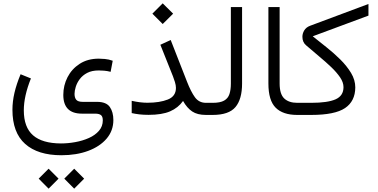

<svg xmlns="http://www.w3.org/2000/svg" viewBox="-20 -695 2285 1161"><path d="M368.7 385.3 428.7 325.2 488.8 385.3 428.7 445.8ZM213.9 385.3 273.9 325.2 334 385.3 273.9 445.8ZM167 -220.7Q124 -113.8 124 -27.8Q124 74.7 179.9 123.3Q235.8 171.9 348.6 172.4Q391.1 172.4 435.5 164.3Q480 156.2 517.6 139.4Q555.2 122.6 578.4 95.9Q601.6 69.3 601.6 32.7Q601.6 9.3 590.1 0.7Q578.6 -7.8 555.7 -7.8H475.6Q362.8 -7.8 362.8 -121.1Q362.8 -178.2 388.4 -228.3Q414.1 -278.3 462.2 -309.3Q510.3 -340.3 577.1 -340.3Q590.3 -340.3 614 -338.4Q637.7 -336.4 661.6 -327.6L648.9 -260.7Q628.4 -266.1 609.4 -267.6Q590.3 -269 577.1 -269Q535.6 -269 507.3 -254.2Q479 -239.3 462.2 -216.6Q445.3 -193.8 438 -169.7Q430.7 -145.5 430.7 -127.4Q430.7 -104 441.2 -91.6Q451.7 -79.1 480.5 -79.1H568.4Q623 -78.6 644.3 -47.9Q665.5 -17.1 665.5 30.8Q665.5 95.2 624.8 143.1Q584 190.9 513.2 217.3Q442.4 243.7 351.1 243.7Q209 243.7 132.1 175.3Q55.2 106.9 55.2 -31.2Q55.2 -81.1 67.4 -133.5Q79.6 -186 104.5 -246.1Z M901.4 -612.3 963.9 -674.8 1026.9 -612.3 963.9 -549.8ZM776.4 -85.4Q828.1 -73.7 871.1 -73.7Q945.8 -73.7 994.9 -93.3Q1043.9 -112.8 1043.9 -163.6Q1043.9 -178.7 1037.8 -199Q1031.7 -219.2 1025.9 -233.4L949.7 -424.3L1012.2 -453.1L1110.8 -201.2Q1134.3 -140.6 1158.7 -106.9Q1183.1 -73.2 1225.6 -73.2H1246.1V0H1225.6Q1173.3 0 1142.1 -21Q1110.8 -42 1086.9 -84.5Q1057.6 -43 1008.5 -21.7Q959.5 -0.5 878.4 -0.5Q847.7 -0.5 823 -3.4Q798.3 -6.3 776.4 -11.2Z M1226.6 0V-73.2H1266.1Q1311.5 -73.2 1335.2 -86.7Q1358.9 -100.1 1367.4 -126.2Q1376 -152.3 1376 -189.5V-652.3H1443.8V-189.9Q1443.8 -95.2 1403.8 -47.6Q1363.8 0 1265.6 0Z M1790.5 0H1777.3Q1690.9 0 1647 -43.7Q1603 -87.4 1603 -190.4V-652.3H1670.9V-189.9Q1670.9 -126 1698.7 -99.6Q1726.6 -73.2 1777.3 -73.2H1790.5Z M2128.4 -166.5Q2127.9 -83 2066.4 -41.5Q2004.9 0 1861.8 0H1771V-73.2H1861.3Q1961.4 -73.2 2009.3 -94.5Q2057.1 -115.7 2057.1 -168Q2057.1 -196.8 2036.6 -227.1Q2016.1 -257.3 1982.7 -289.3Q1949.2 -321.3 1909.4 -354.2Q1869.6 -387.2 1831.1 -420.9Q1808.6 -439.5 1808.6 -472.7Q1808.6 -492.2 1819.6 -511Q1830.6 -529.8 1855 -539.1L2208 -670.9V-600.6L1871.1 -475.6Q1908.7 -445.3 1953.1 -410.2Q1997.6 -375 2037.4 -335.7Q2077.1 -296.4 2102.8 -253.9Q2128.4 -211.4 2128.4 -166.5Z"/></svg>

Font: Vazir Light
Style: Light
Weight: 300
Designer: Saber Rastikerdar
Foundry: Saber Rastikerdar
Version: Version 30.0.0